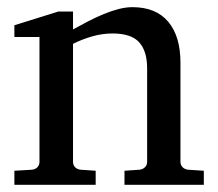

<svg xmlns="http://www.w3.org/2000/svg" viewBox="-20 -514 607 534"><path d="M326.2 0V-39.1L368.2 -42Q377 -43 383.1 -48.8Q389.2 -54.7 389.2 -64V-324.2Q389.2 -371.6 367.2 -396.2Q345.2 -420.9 293 -420.9Q264.2 -420.9 236.3 -412.8Q208.5 -404.8 183.1 -392.1V-64Q183.1 -54.7 189 -48.8Q194.8 -43 204.1 -42L246.1 -39.1V0H20V-39.1L68.8 -42Q78.1 -43 84 -48.8Q89.8 -54.7 89.8 -64V-411.1H20V-443.8L142.1 -481.9H183.1V-432.1Q204.1 -443.8 225.8 -455.1Q247.6 -466.3 269 -475.1Q290.5 -483.9 310.5 -489Q330.6 -494.1 348.1 -494.1Q413.6 -494.1 447.8 -453.6Q481.9 -413.1 481.9 -339.8V-64Q481.9 -54.7 488 -48.8Q494.1 -43 502.9 -42L546.9 -39.1V0Z"/></svg>

Font: Charis SIL Eur
Style: Regular
Weight: 400
Foundry: SIL International
Version: Version 5.000